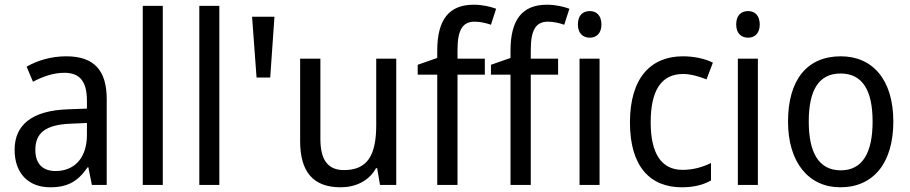

<svg xmlns="http://www.w3.org/2000/svg" viewBox="-20 -785 3861 815"><path d="M261 -546C197 -546 138 -528 93 -502L120 -438C162 -460 206 -476 253 -476C316 -476 349 -443 349 -357V-324L269 -321C117 -316 42 -256 42 -149C42 -49 101 10 193 10C270 10 312 -17 352 -75H355L370 0H433V-364C433 -486 380 -546 261 -546ZM281 -260 349 -263V-213C349 -111 293 -59 216 -59C164 -59 130 -87 130 -149C130 -218 170 -256 281 -260Z M671 0V-760H586V0Z M911 0V-760H826V0Z M1145 -714H1050L1069 -456H1127Z M1662 -536H1577V-255C1577 -129 1542 -63 1440 -63C1372 -63 1340 -106 1340 -195V-536H1254V-186C1254 -56 1309 10 1426 10C1488 10 1546 -16 1576 -71H1581L1593 0H1662Z M2038 -468V-536H1922V-572C1922 -659 1944 -693 1995 -693C2019 -693 2044 -687 2064 -680L2086 -748C2060 -757 2028 -765 1991 -765C1887 -765 1836 -703 1836 -570V-539L1753 -510V-468H1836V0H1922V-468Z M2349 -468V-536H2233V-572C2233 -659 2255 -693 2306 -693C2330 -693 2355 -687 2375 -680L2397 -748C2371 -757 2339 -765 2302 -765C2198 -765 2147 -703 2147 -570V-539L2064 -510V-468H2147V0H2233V-468Z M2484 -738C2454 -738 2433 -720 2433 -681C2433 -644 2454 -625 2484 -625C2512 -625 2533 -644 2533 -681C2533 -719 2512 -738 2484 -738ZM2525 -536H2440V0H2525Z M2874 10C2924 10 2965 0 2998 -19V-93C2963 -76 2924 -64 2877 -64C2787 -64 2742 -134 2742 -266C2742 -401 2787 -471 2880 -471C2911 -471 2950 -460 2979 -448L3006 -519C2975 -535 2928 -546 2879 -546C2743 -546 2654 -455 2654 -265C2654 -78 2740 10 2874 10Z M3156 -738C3126 -738 3105 -720 3105 -681C3105 -644 3126 -625 3156 -625C3184 -625 3205 -644 3205 -681C3205 -719 3184 -738 3156 -738ZM3197 -536H3112V0H3197Z M3772 -269C3772 -448 3683 -546 3549 -546C3406 -546 3325 -446 3325 -269C3325 -95 3413 10 3547 10C3689 10 3772 -95 3772 -269ZM3413 -269C3413 -400 3454 -473 3548 -473C3642 -473 3684 -400 3684 -269C3684 -138 3642 -62 3549 -62C3455 -62 3413 -138 3413 -269Z"/></svg>

Font: Noto Sans Gujarati UI SemiCondensed
Style: Regular
Weight: 400
Width: 4
Designer: Jelle Bosma - Monotype Design Team, Universal Thirst
Foundry: Monotype Imaging Inc.
Version: Version 2.106